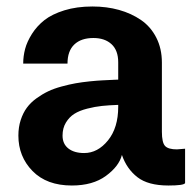

<svg xmlns="http://www.w3.org/2000/svg" viewBox="-20 -554 594 586"><path d="M494.1 12.2Q432.1 12.2 399.4 -13.2Q366.7 -38.6 352.1 -81.1Q343.3 -46.4 303.2 -17.1Q263.2 12.2 199.2 12.2Q122.6 12.2 79.3 -32Q36.1 -76.2 36.1 -140.1Q36.1 -166 43.2 -187.7Q50.3 -209.5 62 -225.3Q73.7 -241.2 91.3 -253.9Q108.9 -266.6 126.7 -275.1Q144.5 -283.7 168 -290Q191.4 -296.4 210.7 -299.8Q230 -303.2 253.9 -305.7Q277.8 -308.1 293.2 -308.8Q308.6 -309.6 328.1 -310.5Q336.9 -311 340.8 -311V-363.8Q340.8 -400.4 320.3 -419.2Q299.8 -438 265.1 -438Q227.5 -438 206.8 -418.2Q186 -398.4 186 -359.9H50.8Q50.8 -382.3 56.6 -404.5Q62.5 -426.8 77.6 -450.7Q92.8 -474.6 115.7 -492.7Q138.7 -510.7 176.5 -522.5Q214.4 -534.2 262.2 -534.2Q305.7 -534.2 343.3 -523.7Q380.9 -513.2 410.4 -492.9Q439.9 -472.7 457 -439.2Q474.1 -405.8 474.1 -362.8V-151.9Q474.1 -118.7 483.9 -108.4Q493.7 -98.1 520 -98.1L544.9 -100.1V4.9Q541 12.2 494.1 12.2ZM236.8 -86.9Q278.3 -86.9 309.6 -125.5Q340.8 -164.1 340.8 -228V-233.9Q312.5 -232.9 291.3 -230.7Q270 -228.5 246.1 -222.4Q222.2 -216.3 206.8 -206.5Q191.4 -196.8 181.2 -179.9Q170.9 -163.1 170.9 -140.1Q170.9 -114.7 188.7 -100.8Q206.5 -86.9 236.8 -86.9Z"/></svg>

Font: Standard
Style: Bold
Weight: 400
Designer: Bryce Wilner
Version: Version 2.000;PS 2.0;hotconv 16.6.51;makeotf.lib2.5.65220 DE